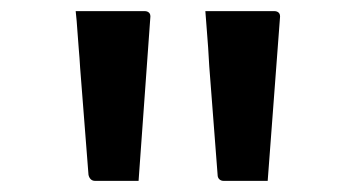

<svg xmlns="http://www.w3.org/2000/svg" viewBox="-20 -770 640 345"><path d="M461 -445H382Q377 -445 374 -448Q371 -451 371 -456L356 -651Q355 -668 354 -684.5Q353 -701 351.5 -717.5Q350 -734 349 -750H473Q478 -750 481 -747Q484 -744 483 -737ZM229 -445H151Q146 -445 143 -448Q140 -451 139 -456L124 -648Q123 -666 121.5 -682.5Q120 -699 119 -715.5Q118 -732 116 -750H240Q245 -750 248 -747Q251 -744 250 -737Z"/></svg>

Font: Code D OnePiece
Style: Regular
Weight: 400
Version: Version 1.085; ttfautohint (v1.8.4.7-5d5b);Nerd Fonts 3.0.2